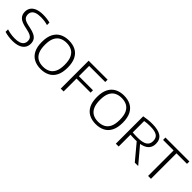

<svg xmlns="http://www.w3.org/2000/svg" viewBox="255 -1745 2896 2896"><g transform="rotate(45 1703.0 -297.5)"><path d="M219 7Q179 7 136 1Q93 -5 54.5 -17V-69.5Q83 -60.5 112 -54.8Q141 -49 168.2 -46.2Q195.5 -43.5 219.5 -43.5Q279 -43.5 317 -56.8Q355 -70 373 -95.5Q391 -121 391 -157.5Q391 -188.5 378.2 -209.2Q365.5 -230 335.2 -244.2Q305 -258.5 252.5 -269.5L224 -275.5Q127.5 -295 86.2 -333.8Q45 -372.5 45 -438.5Q45 -487 69.8 -523.8Q94.5 -560.5 145.8 -581.2Q197 -602 276 -602Q315 -602 353 -597.2Q391 -592.5 423.5 -583.5V-531Q387 -541.5 350 -546.5Q313 -551.5 276 -551.5Q216 -551.5 178.5 -538.2Q141 -525 123.2 -500.2Q105.5 -475.5 105.5 -441Q105.5 -394 134 -368.5Q162.5 -343 239.5 -327L267.5 -321.5Q335 -308 375.2 -286.8Q415.5 -265.5 433.5 -234.2Q451.5 -203 451.5 -160Q451.5 -109 425.5 -71.5Q399.5 -34 347.8 -13.5Q296 7 219 7Z M824 7Q741.5 7 679.5 -25Q617.5 -57 583 -124.2Q548.5 -191.5 548.5 -297Q548.5 -403 583.5 -470.5Q618.5 -538 680.5 -570Q742.5 -602 824 -602Q906.5 -602 968.8 -570Q1031 -538 1065.2 -470.5Q1099.5 -403 1099.5 -297Q1099.5 -191.5 1065 -124.2Q1030.5 -57 968.2 -25Q906 7 824 7ZM824 -44Q888 -44 936 -69Q984 -94 1010.5 -149.2Q1037 -204.5 1037 -295.5Q1037 -388.5 1010.5 -444.5Q984 -500.5 936 -525.8Q888 -551 824 -551Q760.5 -551 712.8 -526Q665 -501 638.5 -445.8Q612 -390.5 612 -299.5Q612 -206.5 638.5 -150.2Q665 -94 712.8 -69Q760.5 -44 824 -44Z M1248.5 0V-595H1652.5V-545H1309.5V0ZM1291 -275.5V-326H1610V-275.5Z M1999 7Q1916.5 7 1854.5 -25Q1792.5 -57 1758 -124.2Q1723.5 -191.5 1723.5 -297Q1723.5 -403 1758.5 -470.5Q1793.5 -538 1855.5 -570Q1917.5 -602 1999 -602Q2081.5 -602 2143.8 -570Q2206 -538 2240.2 -470.5Q2274.5 -403 2274.5 -297Q2274.5 -191.5 2240 -124.2Q2205.5 -57 2143.2 -25Q2081 7 1999 7ZM1999 -44Q2063 -44 2111 -69Q2159 -94 2185.5 -149.2Q2212 -204.5 2212 -295.5Q2212 -388.5 2185.5 -444.5Q2159 -500.5 2111 -525.8Q2063 -551 1999 -551Q1935.5 -551 1887.8 -526Q1840 -501 1813.5 -445.8Q1787 -390.5 1787 -299.5Q1787 -206.5 1813.5 -150.2Q1840 -94 1887.8 -69Q1935.5 -44 1999 -44Z M2423.5 0V-584Q2460.5 -591 2504.8 -596.2Q2549 -601.5 2599 -601.5Q2727.5 -601.5 2790.2 -559.2Q2853 -517 2853 -426Q2853 -367.5 2823 -328Q2793 -288.5 2733.2 -268.5Q2673.5 -248.5 2585 -248.5Q2557 -248.5 2533 -249.5Q2509 -250.5 2484 -252.5V0ZM2828 0 2593 -281H2663.5L2900.5 0ZM2586 -296Q2697 -296 2745.8 -328Q2794.5 -360 2794.5 -424.5Q2794.5 -495 2748.8 -524.2Q2703 -553.5 2601.5 -553.5Q2565.5 -553.5 2538.2 -551Q2511 -548.5 2484 -543.5V-300Q2512.5 -298.5 2533.2 -297.2Q2554 -296 2586 -296Z M3111.5 0V-544H2887V-595H3397.5V-544H3173V0Z"/></g></svg>

Font: Encode Sans SC SemiExpanded Light
Style: Regular
Weight: 300
Width: 6
Designer: Multiple Designers
Foundry: Impallari Type
Version: Version 3.002